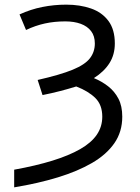

<svg xmlns="http://www.w3.org/2000/svg" viewBox="-20 -566 603 826"><path d="M41 164Q135 147 206 125Q277 103 325 75.5Q373 48 396.5 13.5Q420 -21 420 -64Q420 -115 390 -144.5Q360 -174 308 -194Q276 -184 239.5 -174.5Q203 -165 163 -157L142 -222Q239 -244 292.5 -266Q346 -288 367 -315.5Q388 -343 388 -379Q388 -411 372 -432Q356 -453 327.5 -463.5Q299 -474 261 -474Q214 -474 173 -465Q132 -456 92 -437L64 -504Q112 -526 162.5 -536Q213 -546 265 -546Q324 -546 371.5 -529.5Q419 -513 446.5 -476Q474 -439 474 -379Q474 -331 451 -294.5Q428 -258 384 -230Q418 -216 445.5 -194.5Q473 -173 489.5 -141.5Q506 -110 506 -64Q506 1 472 50Q438 99 376 135Q314 171 229 197Q144 223 41 240Z"/></svg>

Font: Noto Sans Mono SemiCondensed
Style: Regular
Weight: 400
Width: 4
Designer: Monotype Design Team
Foundry: Monotype Imaging Inc.
Version: Version 2.010